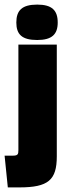

<svg xmlns="http://www.w3.org/2000/svg" viewBox="-38 -668 306 835"><path d="M209 -474H42V-15C42 4 39 9 16 9H-18L-4 147H46C172 147 209 115 209 12ZM33 -570C33 -518 58 -494 124 -494C188 -494 213 -519 213 -570C213 -623 188 -648 124 -648C58 -648 33 -623 33 -570Z"/></svg>

Font: Passion One
Style: Regular
Weight: 400
Designer: Alejandro Lo Celso
Foundry: Fontstage
Version: Version 1.001